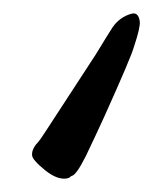

<svg xmlns="http://www.w3.org/2000/svg" viewBox="-20 -7 235 289"><path d="M28.3 223.6Q29.3 214.8 38.1 206.1Q40 204.1 50.8 187.5Q50.8 187.5 124 75.2Q143.6 43 149.4 34.2Q160.2 18.6 177.7 13.7Q188.5 10.7 190.4 25.4Q191.4 34.2 181.6 63.5Q177.7 78.1 137.7 167Q123 199.2 109.4 227.5Q94.7 256.8 87.9 257.8Q85.9 258.8 84 260.7Q83 260.7 80.1 261.7Q66.4 263.7 48.8 250Q28.3 233.4 28.3 226.6Z"/></svg>

Font: ToneOZ-Zhuyin-Tsuipita-TC
Style: Regular
Weight: 400
Designer: ÂÆ£ÂøóÂáåJeffrey Xuan(jeffreyx@gmail.com, ToneOZ.com) ÈòøÂù§(cjkFonts)
Foundry: ToneOZ
Version: Version 0.240710